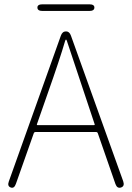

<svg xmlns="http://www.w3.org/2000/svg" viewBox="-20 -872 614 893"><path d="M30 0Q13 -6 21 -28L263 -706Q270 -726 287 -726Q303 -726 310 -706L553 -29Q561 -6 543 0Q525 6 517 -16L435 -252Q433 -258 427 -258H146Q139 -258 137 -252L54 -17Q46 6 30 0ZM152 -295Q150 -290 155 -290H417Q422 -290 420 -295L291 -682Q289 -688 287 -688Q285 -688 283 -682Q258 -596 201 -435ZM178 -821Q154 -821 154 -837Q154 -852 178 -852H395Q419 -852 419 -837Q419 -821 395 -821Z"/></svg>

Font: Resource Han Rounded JP ExtraLight
Style: Regular
Weight: 250
Designer: Cyano Hao (round all glyphs); Ryoko NISHIZUKA 西塚涼子 (kana, bopomofo & ideographs); Paul D. Hunt (Latin, Greek & Cyrillic)
Foundry: Cyano Hao
Version: 0.990